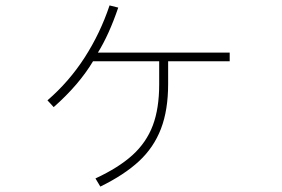

<svg xmlns="http://www.w3.org/2000/svg" viewBox="-20 -642 1040 708"><path d="M827 -448V-416H600V-332Q600 -236 573.5 -167Q547 -98 492.5 -47.5Q438 3 350 46L332 16Q418 -24 469 -70.5Q520 -117 543.5 -179.5Q567 -242 567 -331V-416H323Q271 -329 178 -247L155 -272Q235 -341 292.5 -430.5Q350 -520 384 -622L416 -614Q382 -514 341 -448Z"/></svg>

Font: IBM Plex Sans JP ExtraLight
Style: Regular
Weight: 200
Designer: Mike Abbink; Paul van der Laan; Pieter van Rosmalen; Wujin Sim; Yejin Wi; Jinhee Kim; Boomi Park; Yona Kim; Kichan Ma
Foundry: Sandoll Inc.
Version: Version 1.001